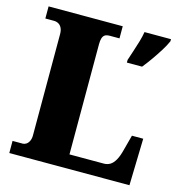

<svg xmlns="http://www.w3.org/2000/svg" viewBox="-106 -809 848 903"><g transform="rotate(15 318.0 -357.0)"><path d="M20 0V-59H70Q78 -59 86.5 -64.5Q95 -70 100.5 -81.5Q106 -93 106 -109V-602Q106 -620 100 -632Q94 -644 84 -649.5Q74 -655 62 -655H20V-714H381V-655H335Q318 -655 310 -649.5Q302 -644 298.5 -632.5Q295 -621 295 -604V-67H462Q479 -67 492.5 -75Q506 -83 517 -102Q528 -121 536 -153L556 -228H611L605 0ZM444 -567Q450 -586 459 -612.5Q468 -639 476 -666.5Q484 -694 487 -714H616V-704Q607 -683 590.5 -656.5Q574 -630 555 -603Q536 -576 518 -554H444Z"/></g></svg>

Font: Noto Serif Khmer SemiCondensed Black
Style: Regular
Weight: 900
Width: 4
Designer: Danh Hong and the Monotype Design Team
Foundry: Monotype Imaging Inc.
Version: Version 2.004